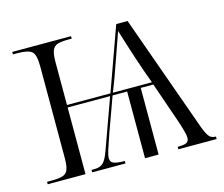

<svg xmlns="http://www.w3.org/2000/svg" viewBox="-82 -644 875 751"><g transform="rotate(-15 356.0 -268.0)"><path d="M24 0V-10H42Q70 -10 86 -14.5Q102 -19 108.5 -34Q115 -49 115 -82V-454Q115 -502 99.5 -514Q84 -526 42 -526H24V-536H262V-526H249Q222 -526 206 -521.5Q190 -517 183.5 -501.5Q177 -486 177 -454V-280H353L445 -536H491L661 -60Q673 -29 682 -19.5Q691 -10 708 -10V0H553V-10Q579 -10 589 -15Q599 -20 599 -35Q599 -45 593 -66.5Q587 -88 580 -108L524 -270H473V0H418V-270H359L309 -132Q296 -94 288.5 -71.5Q281 -49 281 -37Q281 -21 294 -15.5Q307 -10 339 -10V0H204V-10H216Q238 -10 250.5 -21Q263 -32 275 -65L349 -270H177V0ZM363 -280H521L502 -332Q492 -360 481 -394Q470 -428 460.5 -458Q451 -488 445 -508Q437 -485 421 -439.5Q405 -394 383 -332Z"/></g></svg>

Font: Noto Serif Display SemiCondensed Light
Style: Regular
Weight: 300
Width: 4
Designer: Monotype Design Team
Foundry: Monotype Imaging Inc.
Version: Version 2.009